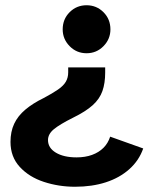

<svg xmlns="http://www.w3.org/2000/svg" viewBox="-20 -530 566 732"><path d="M266 182Q204 182 147.5 163.5Q91 145 55.5 106.5Q20 68 20 11Q20 -28 34 -58Q48 -88 76.5 -112Q105 -136 146 -156Q180 -174 201 -188.5Q222 -203 231 -218.5Q240 -234 240 -254V-273H381V-253Q381 -213 370.5 -183Q360 -153 333.5 -129Q307 -105 258 -81Q208 -56 185.5 -37.5Q163 -19 163 4Q163 34 193 52Q223 70 272 70Q305 70 331 60.5Q357 51 374.5 33.5Q392 16 400 -9L526 36Q510 82 473 115Q436 148 383.5 165Q331 182 266 182ZM310 -327Q272 -327 245.5 -354Q219 -381 219 -418Q219 -457 245.5 -483.5Q272 -510 310 -510Q348 -510 374.5 -483.5Q401 -457 401 -418Q401 -381 374.5 -354Q348 -327 310 -327Z"/></svg>

Font: Atkinson Hyperlegible Next
Style: Bold
Weight: 700
Designer: Elliott Scott, Megan Eiswerth, Linus Boman, Theodore Petrosky, Letters from Sweden
Foundry: Applied Design Works, Letters from Sweden
Version: Version 2.001